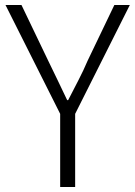

<svg xmlns="http://www.w3.org/2000/svg" viewBox="-20 -749 542 769"><path d="M221 -293 2 -729H66L173 -506Q193 -466 211 -427.5Q229 -389 249 -348H253Q274 -389 294 -427.5Q314 -466 331 -506L438 -729H500L281 -293V0H221Z"/></svg>

Font: SpoqaHanSans-Light
Style: Regular
Weight: 300
Designer: [Spoqa Han Sans] Dong-huui Kim \uAE40 \uB3D9 \uD718  Younghwa Kang \uAC15 \uC601 \uD654  [Noto Sans] Ryoko NISHIZUKA \u8
Foundry: Spoqa (http://www.spoqa-han-sans.com)
Version: Version 2.000